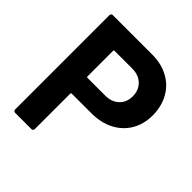

<svg xmlns="http://www.w3.org/2000/svg" viewBox="-189 -838 974 974"><g transform="rotate(45 298.5 -350.5)"><path d="M571 -484Q571 -421 542.5 -373Q514 -325 462.5 -298.5Q411 -272 344 -272H202Q197 -272 197 -267V-12Q197 -7 193.5 -3.5Q190 0 185 0H68Q63 0 59.5 -3.5Q56 -7 56 -12V-689Q56 -694 59.5 -697.5Q63 -701 68 -701H350Q416 -701 466 -674Q516 -647 543.5 -597.5Q571 -548 571 -484ZM431 -481Q431 -525 403 -552Q375 -579 329 -579H202Q197 -579 197 -574V-390Q197 -385 202 -385H329Q375 -385 403 -411.5Q431 -438 431 -481Z"/></g></svg>

Font: Amber EN
Style: Bold
Weight: 700
Designer: Jeremy Tribby
Foundry: Tribby Type
Version: Version 1.408 November 24, 2021